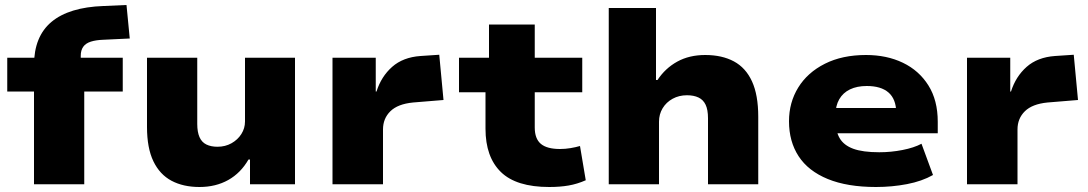

<svg xmlns="http://www.w3.org/2000/svg" viewBox="-20 -737 4352 768"><path d="M116 0V-371H9V-506H166L116 -453V-476Q116 -591 186 -649.5Q256 -708 394 -713L486 -717L499 -583L394 -578Q364 -577 343.5 -570.5Q323 -564 313 -550Q303 -536 303 -514V-490L280 -506H471V-371H317V0Z M778 11Q713 11 666 -14Q619 -39 593.5 -92Q568 -145 568 -229V-506H769V-241Q769 -209 778 -188.5Q787 -168 805.5 -159Q824 -150 850 -150Q881 -150 906 -164Q931 -178 945.5 -201Q960 -224 960 -251V-506H1160V0H980V-99H974Q943 -45 893 -17Q843 11 778 11Z M1310 0V-506H1483V-371H1486Q1505 -431 1548.5 -469.5Q1592 -508 1662 -513L1737 -518L1754 -337L1632 -327Q1571 -321 1541.5 -292Q1512 -263 1512 -219V0Z M2177 11Q2045 11 1983.5 -49Q1922 -109 1922 -222V-368H1816V-506H1936V-639H2119V-506H2309V-368H2119V-227Q2119 -182 2143.5 -161.5Q2168 -141 2220 -141Q2241 -141 2262 -144.5Q2283 -148 2300 -153L2323 -16Q2289 -1 2254.5 5Q2220 11 2177 11Z M2415 0V-705H2604V-417H2610Q2641 -464 2689 -490.5Q2737 -517 2801 -517Q2868 -517 2915.5 -491.5Q2963 -466 2988 -411.5Q3013 -357 3013 -270V0H2812V-264Q2812 -298 2802.5 -318Q2793 -338 2774 -347Q2755 -356 2728 -356Q2696 -356 2670.5 -342Q2645 -328 2630.5 -304Q2616 -280 2616 -250V0Z M3484 11Q3369 11 3291 -21Q3213 -53 3174.5 -112Q3136 -171 3136 -252Q3136 -327 3173 -387Q3210 -447 3279.5 -482Q3349 -517 3444 -517Q3527 -517 3591.5 -486Q3656 -455 3693.5 -395.5Q3731 -336 3731 -250V-204H3296V-305H3579L3565 -288Q3564 -341 3534 -367Q3504 -393 3447 -393Q3408 -393 3380 -379.5Q3352 -366 3337 -340Q3322 -314 3322 -277V-257Q3322 -213 3338.5 -184.5Q3355 -156 3393 -142Q3431 -128 3497 -128Q3544 -128 3590 -137Q3636 -146 3666 -162L3712 -37Q3668 -12 3608 -0.5Q3548 11 3484 11Z M3848 0V-506H4021V-371H4024Q4043 -431 4086.5 -469.5Q4130 -508 4200 -513L4275 -518L4292 -337L4170 -327Q4109 -321 4079.5 -292Q4050 -263 4050 -219V0Z"/></svg>

Font: Nunito Sans 7pt SemiExpanded Black
Style: Regular
Weight: 900
Width: 6
Designer: Vernon Adams
Foundry: Vernon Adams
Version: Version 3.101;gftools[0.9.27]